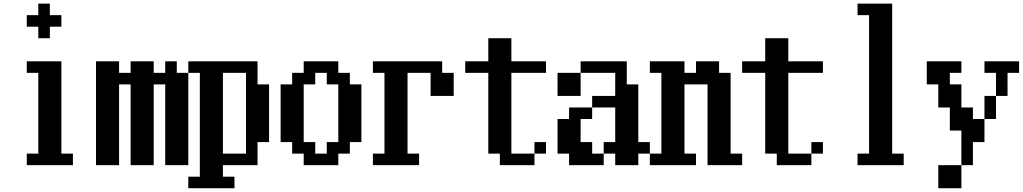

<svg xmlns="http://www.w3.org/2000/svg" viewBox="-20 -879 5540 1040"><path d="M125 -734.4V-796.9H187.5V-859.4H250V-796.9H312.5V-734.4H250V-671.9H187.5V-734.4ZM125 15.6V-46.9H187.5V-484.4H125V-546.9H312.5V-46.9H375V15.6Z M500 15.6V-546.9H625V-484.4H687.5V-546.9H812.5V-484.4H875V-546.9H937.5V-484.4H1000V15.6H875V-421.9H812.5V15.6H687.5V-421.9H625V15.6Z M1187.5 -46.9H1312.5V-484.4H1187.5ZM1000 78.1H1062.5V-484.4H1000V-546.9H1375V-421.9H1437.5V-109.4H1375V15.6H1187.5V78.1H1250V140.6H1000Z M1625 -109.4H1687.5V-46.9H1750V-109.4H1812.5V-421.9H1750V-484.4H1687.5V-421.9H1625ZM1500 -109.4V-421.9H1562.5V-484.4H1625V-546.9H1812.5V-484.4H1875V-421.9H1937.5V-109.4H1875V-46.9H1812.5V15.6H1625V-46.9H1562.5V-109.4Z M2000 15.6V-46.9H2062.5V-484.4H2000V-546.9H2375V-484.4H2437.5V-359.4H2312.5V-484.4H2187.5V-46.9H2250V15.6Z M2500 -484.4V-546.9H2625V-671.9H2750V-546.9H2937.5V-484.4H2750V-46.9H2875V15.6H2687.5V-46.9H2625V-484.4ZM2875 -46.9V-109.4H2937.5V-46.9Z M3000 -359.4V-484.4H3125V-546.9H3375V-421.9H3437.5V-109.4H3500V-46.9H3437.5V15.6H3312.5V-46.9H3250V-109.4H3312.5V-296.9H3187.5V-359.4H3312.5V-484.4H3125V-359.4ZM3000 -46.9V-234.4H3062.5V-296.9H3187.5V-234.4H3125V-109.4H3187.5V-46.9H3250V15.6H3062.5V-46.9Z M3500 15.6V-46.9H3562.5V-484.4H3500V-546.9H3687.5V-484.4H3750V-546.9H3875V-484.4H3937.5V-46.9H4000V15.6H3812.5V-421.9H3687.5V-46.9H3750V15.6Z M4000 -484.4V-546.9H4125V-671.9H4250V-546.9H4437.5V-484.4H4250V-46.9H4375V15.6H4187.5V-46.9H4125V-484.4ZM4375 -46.9V-109.4H4437.5V-46.9Z M4625 15.6V-46.9H4687.5V-796.9H4625V-859.4H4812.5V-46.9H4875V15.6Z M5312.5 -484.4V-546.9H5500V-484.4H5437.5V-359.4H5375V-484.4ZM5000 -421.9V-546.9H5187.5V-484.4H5125V-421.9H5187.5V-296.9H5250V-234.4H5312.5V-359.4H5375V-234.4H5312.5V-109.4H5250V15.6H5187.5V140.6H5062.5V15.6H5187.5V-171.9H5125V-296.9H5062.5V-421.9Z"/></svg>

Font: KH Dot Dougenzaka 16
Style: Regular
Weight: 400
Designer: Original version for X68000 by Keitarou Hiraki (http://hp.vector.co.jp/authors/VA000874/) / TrueType conversion by Homem
Version: Version 1.00.20150527